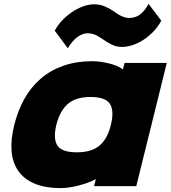

<svg xmlns="http://www.w3.org/2000/svg" viewBox="-20 -952 873 982"><path d="M805 -846Q788 -815 764.5 -790.5Q741 -766 714 -748.5Q687 -731 659 -721.5Q631 -712 604 -712Q575 -712 550 -724.5Q525 -737 505 -752Q495 -758 486.5 -763.5Q478 -769 467 -774Q458 -778 447.5 -780Q437 -782 429 -782Q403 -782 376.5 -763Q350 -744 327 -705L260 -795Q274 -822 296.5 -846Q319 -870 346.5 -889Q374 -908 404 -919Q434 -930 463 -930Q492 -930 519 -918Q546 -906 565 -892Q575 -885 583.5 -879.5Q592 -874 603 -869Q612 -865 621.5 -862.5Q631 -860 639 -860Q671 -860 694.5 -876.5Q718 -893 740 -932ZM677 0H461L470 -35H468Q450 -25 427.5 -17Q405 -9 381.5 -3Q358 3 335 6.5Q312 10 293 10Q210 10 155.5 -13.5Q101 -37 72 -80Q43 -123 39 -182Q35 -241 53 -313Q71 -386 104.5 -446Q138 -506 187.5 -549Q237 -592 303.5 -615.5Q370 -639 454 -639Q473 -639 494 -636Q515 -633 536 -628Q557 -623 575.5 -615.5Q594 -608 607 -598H609L617 -630H833ZM547 -313Q565 -386 542 -421Q519 -456 443 -456Q368 -456 327 -420.5Q286 -385 268 -313Q251 -241 274 -207Q297 -173 373 -173Q448 -173 489 -207.5Q530 -242 547 -313Z"/></svg>

Font: TypoPRO Sinkin Sans
Style: 900 X Black Italic
Weight: 950
Italic angle: -112°
Designer: Keith Bates
Foundry: K-Type
Version: Sinkin Sans (version 1.0)  by Keith Bates   •   © 2014   www